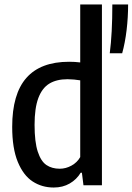

<svg xmlns="http://www.w3.org/2000/svg" viewBox="-20 -828 592 858"><path d="M34.5 -261Q34.5 -408 98 -480Q161.5 -552 289 -552Q315 -552 338.5 -549V-808H435.5V0H353L346 -56H340.5Q322.5 -26 291.5 -8Q260.5 10 220 10Q167.5 10 126 -17Q84.5 -44 59.5 -104.5Q34.5 -165 34.5 -261ZM338.5 -126V-469Q327.5 -471 311.2 -472.5Q295 -474 282 -474Q232.5 -474 200.2 -454.2Q168 -434.5 151.2 -389.5Q134.5 -344.5 134.5 -270Q134.5 -193.5 148.8 -150.2Q163 -107 187.5 -90.5Q212 -74 247 -74Q274 -74 299.2 -87.8Q324.5 -101.5 338.5 -126ZM482 -808H552.5Q552.5 -751 545.8 -694Q539 -637 526 -590H470.5Q482 -678.5 482 -808Z"/></svg>

Font: Encode Sans Condensed Medium
Style: Regular
Weight: 500
Width: 3
Designer: Multiple Designers
Foundry: Impallari Type
Version: Version 2.000